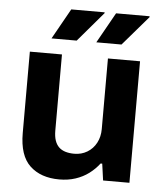

<svg xmlns="http://www.w3.org/2000/svg" viewBox="-53 -769 706 828"><g transform="rotate(5 300.5 -355.5)"><path d="M234 12Q154 12 107 -32Q60 -76 60 -174V-526H199V-197Q199 -171 205 -153.5Q211 -136 222.5 -125Q234 -114 251 -109Q268 -104 289 -104Q320 -104 345 -119Q370 -134 384 -160.5Q398 -187 398 -220V-526H537V0H423L413 -72H406Q387 -47 361.5 -28Q336 -9 304 1.5Q272 12 234 12ZM148 -591 222 -723H366L367 -720L257 -591ZM342 -591 416 -723H560L562 -720L451 -591Z"/></g></svg>

Font: Archivo SemiBold
Style: Bold
Weight: 700
Version: Version 2.001